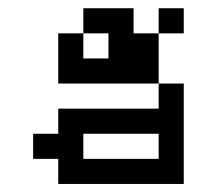

<svg xmlns="http://www.w3.org/2000/svg" viewBox="-20 -458 540 478"><path d="M375 -125H187.5V-62.5H375ZM187.5 -437.5H312.5V-375H375V-250H125V-375H187.5V-312.5H250V-375H187.5ZM375 -437.5H437.5V-375H375ZM375 -250H437.5V0H125V-62.5H62.5V-125H125V-187.5H375Z"/></svg>

Font: Half Eighties
Style: Regular
Weight: 400
Monospace: yes
Designer: Jayvee Enaguas (HarvettFox96)
Version: 20191127.01dev02